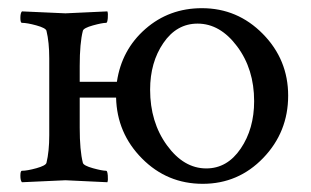

<svg xmlns="http://www.w3.org/2000/svg" viewBox="-20 -447 768 474"><path d="M478.5 -426.8Q566.4 -426.8 628.9 -363.3Q691.4 -299.8 691.4 -210.9Q691.4 -121.1 629.9 -57.1Q568.4 6.8 480.5 6.8Q392.6 6.8 330.6 -55.7Q268.6 -118.2 266.6 -206.1H176.8V-131.8Q176.8 -75.2 184.6 -44.9Q186.5 -38.1 209.5 -31.7Q232.4 -25.4 242.2 -25.4Q245.1 -25.4 246.1 -13.7Q247.1 -2 245.1 2.9Q147.5 -2 141.6 -2Q134.8 -2 34.2 2.9Q30.3 -1 30.3 -13.2Q30.3 -25.4 34.2 -25.4Q46.9 -25.4 69.8 -31.7Q92.8 -38.1 94.7 -44.9Q101.6 -73.2 101.6 -113.3V-302.7Q101.6 -342.8 94.7 -371.1Q92.8 -377.9 69.8 -384.3Q46.9 -390.6 34.2 -390.6Q30.3 -390.6 30.3 -402.8Q30.3 -415 34.2 -418.9Q134.8 -414.1 141.6 -414.1Q147.5 -414.1 245.1 -418.9Q247.1 -414.1 246.1 -402.3Q245.1 -390.6 242.2 -390.6Q232.4 -390.6 209.5 -384.3Q186.5 -377.9 184.6 -371.1Q176.8 -340.8 176.8 -284.2V-245.1H268.6Q280.3 -324.2 338.9 -375.5Q397.5 -426.8 478.5 -426.8ZM467.8 -388.7Q416 -388.7 383.3 -340.8Q350.6 -293 350.6 -225.6Q350.6 -145.5 392.1 -88.4Q433.6 -31.2 489.3 -31.2Q541 -31.2 574.2 -80.1Q607.4 -128.9 607.4 -197.3Q607.4 -276.4 565.4 -332.5Q523.4 -388.7 467.8 -388.7Z"/></svg>

Font: Crimson Text
Style: Regular
Weight: 400
Version: Version 0.13